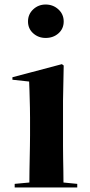

<svg xmlns="http://www.w3.org/2000/svg" viewBox="-20 -838 398 850"><path d="M259 -238Q259 -217 259 -191Q259 -165 259.5 -137.5Q260 -110 260.5 -82Q261 -54 261 -30L322 -24V-8H45V-24L110 -30Q110 -55 110.5 -82.5Q111 -110 111.5 -137.5Q112 -165 112.5 -191Q113 -217 113 -238V-318Q113 -342 112.5 -361.5Q112 -381 111.5 -399.5Q111 -418 110.5 -436.5Q110 -455 109 -477L35 -485V-496L254 -554L262 -548L259 -392V-238ZM262 -743Q262 -711 239 -690.5Q216 -670 182 -670Q150 -670 127 -690.5Q104 -711 104 -743Q104 -775 127 -796.5Q150 -818 182 -818Q215 -818 238.5 -796.5Q262 -775 262 -743Z"/></svg>

Font: XinYuGongZhangJiaSongA
Style: Regular
Weight: 900
Designer: XinYuGong
Foundry: Adobe Systems Incorporated
Version: Version 1.00